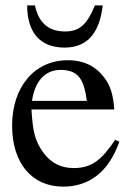

<svg xmlns="http://www.w3.org/2000/svg" viewBox="-20 -684 484 714"><path d="M333 -664C304 -593 276 -567 222 -567C159 -567 123 -601 110 -664H81C81 -567 126 -507 220 -507C302 -507 350 -558 362 -664ZM408 -164C359 -90 321 -59 254 -59C208 -59 171 -77 143 -114C107 -162 102 -201 97 -277H405C401 -331 391 -363 371 -391C339 -436 294 -460 232 -460C106 -460 25 -358 25 -217C25 -79 97 10 215 10C315 10 385 -48 424 -157ZM99 -309C110 -384 149 -424 205 -424C271 -424 292 -390 303 -309Z"/></svg>

Font: STIXGeneral
Style: Regular
Weight: 400
Designer: MicroPress Inc., with final additions and corrections provided by Coen Hoffman, Elsevier (retired)
Version: Version 1.1.0